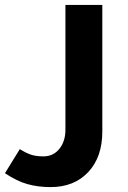

<svg xmlns="http://www.w3.org/2000/svg" viewBox="-60 -515 518 775"><path d="M144 240.2Q92.8 240.2 50 228Q7.3 215.8 -40 184.1L20 86.9Q46.4 103.5 66.7 109.9Q86.9 116.2 115.2 116.2Q155.3 116.2 179.7 85.7Q204.1 55.2 204.1 8.8V-495.1H353V16.1Q353 119.1 296.1 179.7Q239.3 240.2 144 240.2Z"/></svg>

Font: DroidArabicKufi-Bold
Style: Bold
Weight: 700
Designer: Pascal Zoghbi
Foundry: Ascender Corporation
Version: Version 1.00